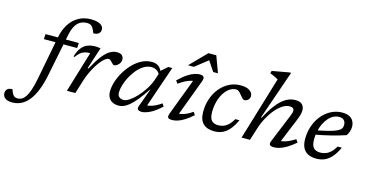

<svg xmlns="http://www.w3.org/2000/svg" viewBox="-263 -1170 3538 1857"><g transform="rotate(15 1505.5 -241.0)"><path d="M64.5 -425 67.5 -476H401L397.5 -425ZM196.5 -103Q178 -10.5 151.2 55.5Q124.5 121.5 90.2 163.8Q56 206 14.8 226Q-26.5 246 -74.5 246Q-122 246 -145.8 227Q-169.5 208 -169.5 177Q-169.5 151.5 -153 136.5Q-136.5 121.5 -103.5 121.5Q-97.5 138 -91.8 151.5Q-86 165 -77.5 175.5Q-69 186.5 -58 190.8Q-47 195 -33 195Q-11.5 195 8 184.5Q27.5 174 44.8 148.5Q62 123 77.2 78.8Q92.5 34.5 106 -32.5L191.5 -477Q206.5 -554.5 242.5 -610.8Q278.5 -667 332.8 -697.8Q387 -728.5 457 -728.5Q498.5 -728.5 526.5 -719.5Q554.5 -710.5 568.5 -695Q582.5 -679.5 582.5 -659Q582.5 -633.5 565 -618.2Q547.5 -603 512 -603Q503.5 -622.5 496 -639.2Q488.5 -656 478.5 -666Q469 -676 457.2 -680Q445.5 -684 428.5 -684Q390 -684 361 -667Q332 -650 312.2 -614.8Q292.5 -579.5 281 -524Z M533 -410Q532 -410 530.2 -410Q528.5 -410 527 -410Q500.5 -410 478 -403Q455.5 -396 435.2 -379.5Q415 -363 396 -334.5L385.5 -339Q403 -396.5 429 -428.5Q455 -460.5 489.2 -473.2Q523.5 -486 564 -486Q573 -486 581.5 -485.2Q590 -484.5 599 -483.5Q608 -482.5 617 -481L546 -263H555.5Q599.5 -345.5 637.2 -394.5Q675 -443.5 710.2 -464.8Q745.5 -486 781 -486Q817 -486 833 -470Q849 -454 849 -431.5Q849 -407 837 -390Q825 -373 809.2 -364.5Q793.5 -356 782.5 -356Q779.5 -356 772.2 -362.5Q765 -369 755.5 -379Q746.5 -389 737.8 -396Q729 -403 723 -403Q707 -403 687.2 -388.8Q667.5 -374.5 646.5 -348.8Q625.5 -323 604.8 -288.8Q584 -254.5 565.8 -214.8Q547.5 -175 534.5 -132.5L493.5 0H409Z M1119 -36 1186.5 -221.5H1184.5Q1137 -150.5 1099.8 -105.2Q1062.5 -60 1032.5 -35Q1002.5 -10 977.2 -0.2Q952 9.5 928.5 9.5Q894 9.5 868 -3Q842 -15.5 827.5 -40.8Q813 -66 813 -103.5Q813 -147.5 829 -198.8Q845 -250 874.2 -300Q903.5 -350 943.5 -391.5Q983.5 -433 1031.2 -457.8Q1079 -482.5 1132 -482.5Q1174.5 -482.5 1200.5 -462.2Q1226.5 -442 1239.5 -404L1230.5 -375Q1216.5 -405 1193.8 -419Q1171 -433 1142.5 -433Q1101.5 -433 1065 -410.8Q1028.5 -388.5 998.2 -352Q968 -315.5 945.5 -272.8Q923 -230 911 -188.8Q899 -147.5 899 -116Q899 -85.5 916 -70.8Q933 -56 960.5 -56Q985 -56 1018.8 -78.2Q1052.5 -100.5 1088 -138.5Q1123.5 -176.5 1154.2 -224.2Q1185 -272 1203 -323L1236.5 -423.5L1297 -476H1336.5L1186 -37L1169.5 -64Q1190.5 -61.5 1216.5 -66.5Q1242.5 -71.5 1272.8 -85.5Q1303 -99.5 1334 -122L1352.5 -94.5Q1284.5 -32.5 1237.2 -11.2Q1190 10 1159.5 10Q1131.5 10 1121 -1.5Q1110.5 -13 1119 -36Z M1427 -49 1572 -432.5 1589 -409.5Q1569 -411 1543.5 -404.2Q1518 -397.5 1488 -382.5Q1458 -367.5 1424.5 -342.5L1403.5 -370.5Q1454 -419 1492.5 -443.8Q1531 -468.5 1560.2 -477.2Q1589.5 -486 1611 -486Q1639.5 -486 1649.8 -472.5Q1660 -459 1648 -427L1503.5 -39.5L1488.5 -65.5Q1509 -64 1534.5 -69Q1560 -74 1588.5 -87Q1617 -100 1646.5 -121.5L1665.5 -92.5Q1620.5 -52 1583.8 -29.8Q1547 -7.5 1517.8 1.2Q1488.5 10 1465 10Q1432.5 10 1423 -2Q1413.5 -14 1427 -49ZM1476.5 -541.5 1637 -705.5H1716L1776.5 -541.5H1729L1655.5 -651H1674.5L1535 -541.5Z M1990 -436.5Q1953 -436.5 1921.8 -414.5Q1890.5 -392.5 1867.2 -354.8Q1844 -317 1831.2 -268.5Q1818.5 -220 1818.5 -167Q1818.5 -105 1841.2 -80.8Q1864 -56.5 1908 -56.5Q1935.5 -56.5 1960.8 -66Q1986 -75.5 2009.2 -97.5Q2032.5 -119.5 2053.5 -156.5H2095Q2068.5 -99.5 2038 -62.5Q2007.5 -25.5 1970.2 -7.8Q1933 10 1886 10Q1812 10 1773.2 -28.2Q1734.5 -66.5 1734.5 -145.5Q1734.5 -216.5 1756 -278.2Q1777.5 -340 1816.5 -386.8Q1855.5 -433.5 1907.5 -459.8Q1959.5 -486 2020 -486Q2079.5 -486 2111 -464Q2142.5 -442 2142.5 -410Q2142.5 -387 2126 -372Q2109.5 -357 2089 -357Q2080.5 -356.5 2069.2 -367.5Q2058 -378.5 2043.5 -396.5Q2029 -415.5 2015.8 -426Q2002.5 -436.5 1990 -436.5Z M2279.5 -119 2242 0H2158L2349 -633.5Q2340 -639.5 2326 -646.5Q2312 -653.5 2296 -660.5Q2280 -667.5 2265.5 -673L2272 -698L2442 -728.5H2459L2288.5 -236.5L2296.5 -237Q2329.5 -300.5 2362.2 -347.2Q2395 -394 2428.5 -424.8Q2462 -455.5 2496.8 -470.5Q2531.5 -485.5 2568 -485.5Q2616.5 -485.5 2637.5 -463.2Q2658.5 -441 2658.5 -407Q2658.5 -388.5 2652.5 -364.2Q2646.5 -340 2631.5 -303.5L2523 -39.5L2517.5 -65.5Q2538 -64.5 2562.5 -70.5Q2587 -76.5 2615.2 -89.8Q2643.5 -103 2674 -122L2694 -93.5Q2647.5 -53.5 2609 -30.8Q2570.5 -8 2539.5 1Q2508.5 10 2483.5 10Q2451 10 2441.5 -2.5Q2432 -15 2446 -48L2559 -323.5Q2567 -344 2570.8 -357.2Q2574.5 -370.5 2574.5 -380Q2574.5 -395 2563.8 -403.8Q2553 -412.5 2528.5 -412.5Q2496 -412.5 2460.2 -389.8Q2424.5 -367 2390.2 -326.8Q2356 -286.5 2327.2 -233.2Q2298.5 -180 2279.5 -119Z M3020 -437.5Q2989 -437.5 2961.5 -423Q2934 -408.5 2911.8 -382.5Q2889.5 -356.5 2873.2 -322.2Q2857 -288 2848.2 -248.2Q2839.5 -208.5 2839.5 -167Q2839.5 -105 2862.5 -80.8Q2885.5 -56.5 2930 -56.5Q2958.5 -56.5 2984.2 -66.2Q3010 -76 3033.5 -97.8Q3057 -119.5 3078 -156.5H3120Q3090.5 -93 3057.8 -56.8Q3025 -20.5 2987.8 -5.2Q2950.5 10 2907.5 10Q2858 10 2824 -7.2Q2790 -24.5 2772.5 -59Q2755 -93.5 2755 -145.5Q2755 -204 2769.5 -255.8Q2784 -307.5 2810.5 -349.8Q2837 -392 2872.5 -422.5Q2908 -453 2950.2 -469.5Q2992.5 -486 3038.5 -486Q3083.5 -486 3111 -471Q3138.5 -456 3151 -431Q3163.5 -406 3163.5 -376Q3163.5 -352 3155 -327.2Q3146.5 -302.5 3133 -285.5Q3095.5 -273 3057 -262Q3018.5 -251 2980 -241.8Q2941.5 -232.5 2904.2 -224.5Q2867 -216.5 2831.5 -210.5L2834 -254Q2903 -267.5 2948.8 -279.2Q2994.5 -291 3021.8 -302Q3049 -313 3062.5 -324.2Q3076 -335.5 3080.2 -348Q3084.5 -360.5 3084.5 -375.5Q3084.5 -394.5 3077 -408.2Q3069.5 -422 3055.5 -429.8Q3041.5 -437.5 3020 -437.5Z"/></g></svg>

Font: Newsreader 11pt
Style: Italic
Weight: 400
Italic angle: -17°
Version: Version 1.003